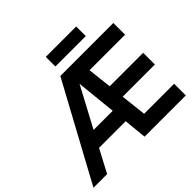

<svg xmlns="http://www.w3.org/2000/svg" viewBox="-205 -1087 1312 1312"><g transform="rotate(-45 451.0 -431.5)"><path d="M-4.9 0 375 -700.2H887.2V-586.9H543.9L564 -412.1H887.2V-298.8H576.2L597.2 -112.8H887.2V0H488.8L472.2 -166H214.8L127 0ZM274.9 -278.8H460L430.2 -569.8ZM397 -770V-862.8H690.9V-770Z"/></g></svg>

Font: Cakra Normal
Style: Regular
Weight: 400
Designer: Lucia Kollert, Vojtech Kollert
Foundry: OoM Type
Version: Version 1.000;Glyphs 3.1.1 (3148)